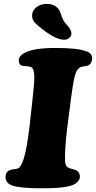

<svg xmlns="http://www.w3.org/2000/svg" viewBox="-20 -970 501 1002"><path d="M223.1 -801.3Q174.3 -836.9 159.2 -854.5Q146 -871.6 147.5 -893.1Q149.9 -917.5 171.6 -933.6Q193.4 -949.7 224.1 -949.7Q268.6 -949.7 289.6 -916.5Q293.9 -909.7 301.5 -886.2Q309.1 -862.8 320.8 -849.6Q333.5 -835 339.1 -828.1Q344.7 -821.3 349.1 -811.3Q353.5 -801.3 352.5 -792Q351.6 -779.8 340.6 -771.2Q329.6 -762.7 314.9 -762.7Q277.8 -762.7 223.1 -801.3ZM134.8 -315.4 148.4 -439.9Q159.7 -535.2 158.9 -573Q158.2 -610.8 142.6 -619.6Q134.8 -623.5 116 -624.8Q97.2 -626 92.3 -627.9Q78.1 -633.8 78.1 -655.3Q78.1 -678.2 109.4 -694.8Q156.2 -719.7 271 -719.7Q385.7 -719.7 430.7 -702.1Q460.9 -692.4 460.9 -666Q460.9 -640.1 440.9 -628.9Q435.1 -625.5 417.2 -623.5Q399.4 -621.6 390.6 -613.3Q377 -601.1 368.9 -567.6Q360.8 -534.2 350.1 -453.1L330.6 -300.8Q324.2 -250.5 321 -198.7Q317.9 -147 319.8 -127.9Q321.3 -105.5 332.5 -97.2Q340.8 -91.8 356.4 -88.1Q372.1 -84.5 376.5 -82.5Q397 -71.3 397 -48.8Q397 -31.7 382.1 -18.3Q367.2 -4.9 342.8 1Q300.3 12.7 200.2 12.7Q86.9 12.7 45.9 -1Q8.8 -13.7 8.8 -46.4Q8.8 -70.8 28.8 -81.1Q37.1 -85.4 53 -86.9Q68.8 -88.4 75.7 -91.8Q89.8 -99.6 103 -139.2Q120.1 -190.4 134.8 -315.4Z"/></svg>

Font: Cooper* ExtraBold
Style: Italic
Weight: 800
Italic angle: -7°
Designer: Owen Earl
Foundry: indestructible type*
Version: Version 0.001